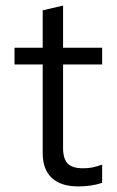

<svg xmlns="http://www.w3.org/2000/svg" viewBox="-20 -659 418 688"><path d="M133 -110V-428H32V-488H133V-622L206 -639V-488H346V-428H206V-129Q206 -90 222.5 -73Q239 -56 277 -56Q296 -56 311 -59Q326 -62 346 -69V-4Q326 3 304 6Q282 9 261 9Q198 9 165.5 -21.5Q133 -52 133 -110Z"/></svg>

Font: Red Hat Text
Style: Regular
Weight: 400
Designer: Pentagram / MCKL
Foundry: Pentagram / MCKL
Version: Version 1.005; Red Hat Text